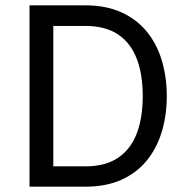

<svg xmlns="http://www.w3.org/2000/svg" viewBox="-20 -702 709 722"><path d="M607.2 -340.6Q607.2 -411.6 588.7 -473.8Q570.3 -535.9 532.5 -582.5Q494.6 -629.2 436.9 -655.5Q379.2 -681.9 300.5 -681.9H91.1V0H300.5Q379.2 0 436.9 -26.1Q494.6 -52.2 532.5 -99Q570.3 -145.8 588.7 -207.6Q607.2 -269.5 607.2 -340.6ZM516.8 -340.6Q516.8 -259.8 494.4 -200.4Q471.9 -141.1 424.2 -108.8Q376.5 -76.4 300.5 -76.4H180.4V-604.5H300.5Q376.5 -604.5 424.2 -572.3Q471.9 -540 494.4 -480.8Q516.8 -421.6 516.8 -340.6Z"/></svg>

Font: Estedad-FD-VF Thin
Style: Regular
Weight: 100
Designer: Amin Abedi
Version: Version 5.0